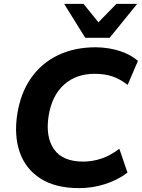

<svg xmlns="http://www.w3.org/2000/svg" viewBox="-20 -960 732 991"><path d="M52 0ZM389 11Q266 11 189 -38.5Q112 -88 82 -174Q52 -260 69 -370Q86 -480 140.5 -557.5Q195 -635 280 -675.5Q365 -716 475 -716Q543 -715 599 -696.5Q655 -678 692 -646L639 -522Q598 -553 559 -566Q520 -579 468 -579Q373 -579 310.5 -523Q248 -467 231 -362Q214 -254 258.5 -190Q303 -126 409 -126Q456 -126 502 -141Q548 -156 596 -192L638 -69Q588 -31 523 -10Q458 11 389 11ZM420 -765 311 -940H411L488 -845L581 -940H688L546 -765Z"/></svg>

Font: Winston
Style: Bold Italic
Weight: 700
Italic angle: -9°
Designer: Original fonts by Vernon Adams / Changes by Cristiano Sobral
Foundry: Original fonts by Vernon Adams / Changes by Cristiano Sobral
Version: Version 2.503;July 17, 2020;FontCreator 13.0.0.2655 64-bit